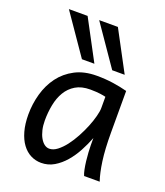

<svg xmlns="http://www.w3.org/2000/svg" viewBox="-144 -879 851 989"><g transform="rotate(20 281.0 -384.5)"><path d="M393.1 -420.9Q387.2 -422.4 379.9 -423.8Q372.6 -425.3 362.5 -426.5Q352.5 -427.7 339.1 -428.7Q325.7 -429.7 307.6 -429.7Q259.8 -429.7 227.8 -410.4Q195.8 -391.1 176.8 -359.1Q157.7 -327.1 149.7 -285.6Q141.6 -244.1 141.6 -200.2Q141.6 -171.9 147.2 -148.2Q152.8 -124.5 162.6 -107.2Q172.4 -89.8 185.1 -80.3Q197.8 -70.8 212.4 -70.8Q233.9 -70.8 255.6 -87.4Q277.3 -104 297.4 -130.1Q317.4 -156.2 335 -188.7Q352.5 -221.2 365.5 -253.2Q378.4 -285.2 385.7 -313.5Q393.1 -341.8 393.1 -358.9ZM429.7 0Q424.3 -11.7 420.2 -32.2Q416 -52.7 413.3 -75.9Q410.6 -99.1 409.2 -122.1Q407.7 -145 407.7 -161.1V-200.2Q393.1 -162.1 372.8 -124.3Q352.5 -86.4 326.4 -56.2Q300.3 -25.9 268.1 -6.8Q235.8 12.2 197.8 12.2Q167 12.2 140.1 -1.5Q113.3 -15.1 93.5 -42Q73.7 -68.8 62.5 -108.6Q51.3 -148.4 51.3 -200.2Q51.3 -258.3 66.9 -313.7Q82.5 -369.1 114.7 -412.4Q147 -455.6 196.8 -481.7Q246.6 -507.8 314.9 -507.8Q362.3 -507.8 404.3 -501.7Q446.3 -495.6 483.4 -485.8V-258.8Q483.4 -166.5 492.2 -103.8Q501 -41 515.1 0ZM330.6 -781.2 447.8 -561.5H379.4L228 -781.2ZM164.6 -781.2 281.7 -561.5H213.4L62 -781.2Z"/></g></svg>

Font: Andika FrenchTight
Style: Regular
Weight: 400
Designer: Victor Gaultney, Annie Olsen, Julie Remington, Don Collingsworth, Eric Hays, Becca Hirsbrunner
Foundry: SIL International
Version: Version 5.000 ; Dig1 Dig4Opn Dig7 LnSpcTght